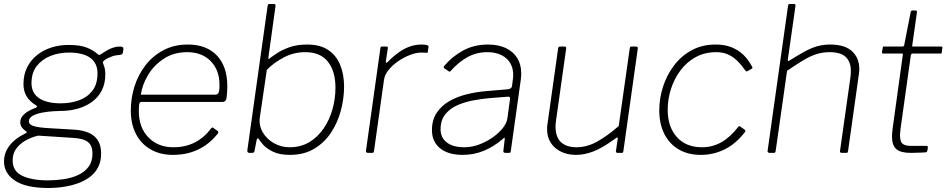

<svg xmlns="http://www.w3.org/2000/svg" viewBox="-28 -762 4717 957"><path d="M212 175Q102 175 47 138.5Q-8 102 -8 43Q-8 -1 20 -37Q48 -73 97 -96Q103 -99 105 -101.5Q107 -104 102 -107Q87 -118 80 -128.5Q73 -139 73 -152Q73 -170 84.5 -184Q96 -198 113.5 -208Q131 -218 148 -224Q154 -226 156 -230Q158 -234 153 -236Q120 -256 104.5 -282Q89 -308 89 -343Q89 -390 107 -426Q125 -462 156 -487Q187 -512 227.5 -525Q268 -538 313 -538Q373 -538 406.5 -524Q440 -510 459 -492Q463 -488 467.5 -488.5Q472 -489 477 -493Q489 -501 503 -509.5Q517 -518 534 -524Q551 -530 568 -530Q580 -530 584 -526.5Q588 -523 587 -516L585 -503Q584 -496 581 -492.5Q578 -489 568 -488Q548 -487 536 -483Q524 -479 511 -473Q482 -458 485 -449Q489 -439 493 -425.5Q497 -412 497 -392Q497 -345 479 -310.5Q461 -276 429.5 -253.5Q398 -231 358 -220Q318 -209 273 -209Q263 -209 237.5 -207.5Q212 -206 184 -201Q156 -196 136 -185.5Q116 -175 116 -157Q116 -141 140 -133.5Q164 -126 219 -123L338 -116Q409 -112 442.5 -82.5Q476 -53 476 3Q476 41 462 69.5Q448 98 422.5 118Q397 138 363.5 150.5Q330 163 291.5 169Q253 175 212 175ZM211 137Q248 137 287 131.5Q326 126 359 111.5Q392 97 412.5 70.5Q433 44 433 3Q433 -35 411 -53.5Q389 -72 333 -75L162 -86Q125 -77 96.5 -60Q68 -43 51.5 -19Q35 5 35 37Q35 92 83.5 114.5Q132 137 211 137ZM275 -247Q323 -247 364.5 -261.5Q406 -276 432 -309Q458 -342 458 -397Q458 -447 422 -473.5Q386 -500 315 -500Q267 -500 224.5 -483.5Q182 -467 155.5 -433.5Q129 -400 129 -347Q129 -298 167 -272.5Q205 -247 275 -247Z M834 10Q770 10 722.5 -17.5Q675 -45 649.5 -94.5Q624 -144 624 -211Q624 -273 642.5 -331.5Q661 -390 697.5 -437Q734 -484 787 -512Q840 -540 908 -540Q970 -540 1014 -515.5Q1058 -491 1081.5 -444.5Q1105 -398 1105 -331Q1105 -317 1104 -302.5Q1103 -288 1101 -272Q1100 -265 1095 -259.5Q1090 -254 1082 -254H676Q670 -254 667 -246.5Q664 -239 664 -208Q664 -126 712 -77Q760 -28 836 -28Q897 -28 944 -52.5Q991 -77 1025 -123Q1029 -127 1031.5 -126.5Q1034 -126 1036 -124L1057 -109Q1062 -106 1059 -98Q1031 -62 996.5 -38Q962 -14 921.5 -2Q881 10 834 10ZM1044 -290Q1055 -290 1060.5 -298Q1066 -306 1066 -339Q1066 -413 1022 -457.5Q978 -502 905 -502Q839 -502 789.5 -470Q740 -438 710.5 -389Q681 -340 674 -290Z M1215 0Q1209 0 1206.5 -3.5Q1204 -7 1205 -14L1306 -733Q1307 -738 1309 -740Q1311 -742 1315 -742H1338Q1343 -742 1344.5 -739Q1346 -736 1345 -730L1310 -477Q1309 -467 1311.5 -467.5Q1314 -468 1321 -475Q1327 -479 1350 -495Q1373 -511 1411.5 -525.5Q1450 -540 1502 -540Q1568 -540 1608.5 -512.5Q1649 -485 1668 -437.5Q1687 -390 1687 -330Q1687 -271 1671 -211Q1655 -151 1622 -101Q1589 -51 1538 -20.5Q1487 10 1417 10Q1365 10 1332.5 -6Q1300 -22 1283.5 -41Q1267 -60 1262 -69Q1259 -74 1255.5 -72Q1252 -70 1251 -63L1241 -12Q1240 -5 1237.5 -2.5Q1235 0 1226 0ZM1267 -176Q1262 -136 1282 -102Q1302 -68 1338 -48Q1374 -28 1415 -28Q1472 -28 1514.5 -54Q1557 -80 1586 -123Q1615 -166 1629.5 -218.5Q1644 -271 1644 -325Q1644 -407 1606.5 -454.5Q1569 -502 1493 -502Q1437 -502 1387 -476Q1337 -450 1302 -414Z M1805 0Q1801 0 1798 -3Q1795 -6 1796 -10L1868 -522Q1869 -527 1870.5 -528.5Q1872 -530 1876 -530H1897Q1902 -530 1904 -528Q1906 -526 1905 -521L1895 -455Q1894 -450 1897 -449.5Q1900 -449 1904 -453Q1937 -486 1965.5 -505Q1994 -524 2020.5 -532Q2047 -540 2073 -540Q2093 -540 2101 -537Q2109 -534 2108 -529L2104 -503Q2104 -501 2103.5 -500Q2103 -499 2101 -499Q2097 -499 2090 -499.5Q2083 -500 2071 -500Q2047 -500 2016.5 -488.5Q1986 -477 1957.5 -457.5Q1929 -438 1909 -413.5Q1889 -389 1886 -364L1836 -8Q1835 -4 1833.5 -2Q1832 0 1827 0H1805Z M2479 -70Q2432 -30 2382.5 -10Q2333 10 2278 10Q2206 10 2165.5 -23Q2125 -56 2125 -113Q2125 -164 2148.5 -199.5Q2172 -235 2211 -257.5Q2250 -280 2298.5 -292Q2347 -304 2397 -308L2503 -317Q2522 -319 2524 -333L2528 -364Q2529 -370 2529.5 -376Q2530 -382 2530 -388Q2530 -441 2495 -471.5Q2460 -502 2400 -502Q2348 -502 2303.5 -478Q2259 -454 2218 -408Q2215 -405 2213 -405Q2211 -405 2208 -407L2186 -422Q2184 -424 2183.5 -426.5Q2183 -429 2186 -433Q2224 -479 2279 -509.5Q2334 -540 2404 -540Q2456 -540 2493 -522.5Q2530 -505 2550 -473Q2570 -441 2570 -396Q2570 -389 2569.5 -381.5Q2569 -374 2568 -366L2518 -9Q2517 -3 2515 -1.5Q2513 0 2508 0H2490Q2486 0 2483 -2.5Q2480 -5 2481 -10L2488 -71Q2488 -81 2479 -70ZM2514 -267Q2515 -275 2512.5 -278Q2510 -281 2503 -280L2413 -273Q2378 -270 2335.5 -262.5Q2293 -255 2255 -239Q2217 -223 2192.5 -193.5Q2168 -164 2168 -118Q2168 -75 2199.5 -51.5Q2231 -28 2286 -28Q2324 -28 2361 -42Q2398 -56 2429 -78Q2461 -101 2479.5 -125.5Q2498 -150 2501 -172Z M2845 10Q2780 10 2739.5 -25Q2699 -60 2699 -117Q2699 -122 2699 -127.5Q2699 -133 2700 -138L2754 -521Q2755 -526 2757 -528Q2759 -530 2763 -530H2785Q2790 -530 2792.5 -527.5Q2795 -525 2794 -520L2743 -158Q2742 -151 2741.5 -144.5Q2741 -138 2741 -132Q2741 -78 2768.5 -53Q2796 -28 2846 -28Q2898 -28 2949 -56.5Q3000 -85 3056 -134L3111 -522Q3112 -527 3114 -528.5Q3116 -530 3120 -530H3142Q3147 -530 3149.5 -527.5Q3152 -525 3151 -520L3079 -8Q3078 -4 3077 -2Q3076 0 3071 0H3050Q3046 0 3043.5 -2.5Q3041 -5 3042 -9L3051 -70Q3052 -75 3050 -76.5Q3048 -78 3043 -74Q2973 -23 2928 -6.5Q2883 10 2845 10Z M3539 -540Q3584 -540 3618 -526.5Q3652 -513 3677 -489Q3702 -465 3720 -431Q3723 -427 3722.5 -424.5Q3722 -422 3720 -420L3695 -406Q3693 -405 3690.5 -407Q3688 -409 3685 -413Q3662 -446 3639.5 -465.5Q3617 -485 3593.5 -493.5Q3570 -502 3542 -502Q3485 -502 3440 -477.5Q3395 -453 3364 -411.5Q3333 -370 3316.5 -319Q3300 -268 3300 -215Q3300 -130 3345.5 -79Q3391 -28 3471 -28Q3523 -28 3567.5 -53Q3612 -78 3652 -130Q3658 -136 3662 -131L3683 -116Q3685 -115 3686.5 -111.5Q3688 -108 3686 -105Q3664 -76 3638.5 -54Q3613 -32 3585 -18Q3557 -4 3527 3Q3497 10 3465 10Q3401 10 3354.5 -17.5Q3308 -45 3283 -95Q3258 -145 3258 -212Q3258 -271 3276.5 -329Q3295 -387 3331 -435Q3367 -483 3419.5 -511.5Q3472 -540 3539 -540Z M3807 0Q3803 0 3800 -3Q3797 -6 3798 -10L3900 -734Q3901 -739 3902.5 -740.5Q3904 -742 3908 -742H3929Q3939 -742 3937 -733L3899 -466Q3898 -455 3905 -459Q3948 -486 3980.5 -504Q4013 -522 4043.5 -531Q4074 -540 4110 -540Q4183 -540 4219 -506.5Q4255 -473 4255 -418Q4255 -412 4254.5 -405.5Q4254 -399 4253 -392L4199 -9Q4198 -4 4196.5 -2Q4195 0 4190 0H4168Q4157 0 4159 -10L4211 -378Q4212 -386 4212.5 -393.5Q4213 -401 4213 -408Q4213 -453 4188 -477.5Q4163 -502 4107 -502Q4071 -502 4039.5 -491.5Q4008 -481 3974 -460.5Q3940 -440 3895 -409L3838 -8Q3837 -4 3835.5 -2Q3834 0 3829 0Z M4511 0Q4461 0 4439.5 -19Q4418 -38 4418 -81Q4418 -90 4419 -100Q4420 -110 4421 -120L4472 -489Q4473 -493 4472 -494Q4471 -495 4467 -495H4374Q4368 -495 4368 -502L4372 -525Q4372 -528 4373 -529Q4374 -530 4377 -530H4471Q4474 -530 4476.5 -532.5Q4479 -535 4479 -538L4511 -701Q4512 -710 4521 -710H4535Q4540 -710 4541.5 -707Q4543 -704 4542 -698L4519 -536Q4518 -532 4519 -531Q4520 -530 4524 -530H4663Q4666 -530 4668 -528Q4670 -526 4669 -523L4666 -500Q4665 -497 4664.5 -496Q4664 -495 4660 -495H4521Q4514 -495 4512 -487L4461 -123Q4460 -113 4459 -105Q4458 -97 4458 -89Q4458 -55 4471.5 -45Q4485 -35 4510 -35H4589Q4593 -35 4595 -33Q4597 -31 4597 -27L4594 -10Q4593 -6 4589 -3Q4582 -2 4566 -1.5Q4550 -1 4534 -0.5Q4518 0 4511 0Z"/></svg>

Font: Libre Franklin Thin Thin
Style: Italic
Weight: 250
Italic angle: -8°
Version: Version 3.000